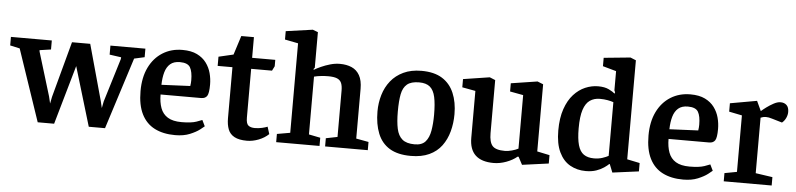

<svg xmlns="http://www.w3.org/2000/svg" viewBox="-66 -926 4831 1165"><g transform="rotate(5 2350.0 -343.5)"><path d="M185 6 37 -431 -22 -444V-496H227V-441L158 -431L159 -422L240 -156L250 -114L258 -155L350 -496H461L555 -156L565 -114L573 -155L654 -420L655 -431L584 -441V-496H797V-444L734 -430L595 6H496L388 -354L285 6Z M1022 11Q949 11 897 -15.5Q845 -42 817.5 -97Q790 -152 790 -237Q790 -321 819.5 -381.5Q849 -442 901.5 -475Q954 -508 1022 -508Q1076 -508 1111.5 -490.5Q1147 -473 1168 -444.5Q1189 -416 1198 -382Q1207 -348 1207 -313Q1207 -260 1196 -243.5Q1185 -227 1160 -227H913Q913 -180 926 -144.5Q939 -109 970 -90Q1001 -71 1054 -71Q1113 -71 1144.5 -82Q1176 -93 1179 -95L1197 -58Q1193 -54 1171 -37Q1149 -20 1111.5 -4.5Q1074 11 1022 11ZM913 -286 1088 -294Q1091 -312 1091 -329Q1091 -381 1076 -407Q1061 -433 1013 -433Q976 -433 954.5 -414.5Q933 -396 923.5 -363Q914 -330 913 -286Z M1459 7Q1411 7 1383 -8Q1355 -23 1344 -51.5Q1333 -80 1333 -119V-430H1243V-486L1333 -507L1370 -623H1447V-497H1588V-458L1574 -430H1447V-133Q1447 -96 1461 -85Q1475 -74 1500 -74Q1523 -74 1544.5 -79Q1566 -84 1577 -89L1591 -45Q1566 -21 1530 -7Q1494 7 1459 7Z M1637 0V-50L1717 -64V-609L1636 -625V-676L1799 -699L1831 -687V-470L1824 -462L1826 -457Q1842 -467 1867.5 -478.5Q1893 -490 1922.5 -498.5Q1952 -507 1981 -507Q2022 -507 2053 -493.5Q2084 -480 2101.5 -449Q2119 -418 2119 -367V-64L2195 -50V0H1935V-50L2005 -64V-346Q2005 -375 1997.5 -392.5Q1990 -410 1971 -418Q1952 -426 1916 -426Q1897 -426 1873 -423.5Q1849 -421 1831 -416V-64L1901 -50V0Z M2458 12Q2378 12 2328.5 -18Q2279 -48 2256 -105Q2233 -162 2233 -240Q2233 -292 2247.5 -340.5Q2262 -389 2292 -426.5Q2322 -464 2368.5 -486Q2415 -508 2478 -508Q2556 -508 2604.5 -477.5Q2653 -447 2676.5 -391.5Q2700 -336 2700 -263Q2700 -208 2686.5 -158Q2673 -108 2644.5 -69.5Q2616 -31 2569.5 -9.5Q2523 12 2458 12ZM2475 -60Q2519 -60 2540.5 -84.5Q2562 -109 2569.5 -152Q2577 -195 2577 -249Q2577 -315 2568 -356.5Q2559 -398 2536 -417.5Q2513 -437 2470 -437Q2421 -437 2396.5 -416.5Q2372 -396 2364 -355Q2356 -314 2356 -249Q2356 -187 2365 -145Q2374 -103 2399.5 -81.5Q2425 -60 2475 -60Z M2962 11Q2888 11 2851 -24Q2814 -59 2814 -129V-415L2733 -430V-480L2894 -505L2928 -491V-168Q2928 -113 2948 -90.5Q2968 -68 3024 -68Q3043 -68 3066.5 -74.5Q3090 -81 3105 -89V-415L3024 -430V-480L3185 -505L3220 -491V-82L3296 -66V-15L3135 7L3110 -40H3104Q3078 -18 3039 -3.5Q3000 11 2962 11Z M3523 11Q3470 11 3427.5 -13Q3385 -37 3360.5 -88.5Q3336 -140 3336 -220Q3336 -296 3355 -351Q3374 -406 3405.5 -440.5Q3437 -475 3475.5 -491.5Q3514 -508 3554 -508Q3594 -508 3619.5 -495.5Q3645 -483 3657 -472L3659 -481L3654 -492V-609L3572 -632V-683L3734 -699L3768 -685V-82L3845 -66V-15L3685 6L3665 -44H3662Q3652 -34 3633 -21Q3614 -8 3587 1.5Q3560 11 3523 11ZM3566 -70Q3594 -70 3617 -77.5Q3640 -85 3654 -93V-420Q3640 -425 3618.5 -429Q3597 -433 3571 -433Q3536 -433 3510.5 -415.5Q3485 -398 3471.5 -357Q3458 -316 3458 -243Q3458 -180 3469 -141.5Q3480 -103 3504 -86.5Q3528 -70 3566 -70Z M4116 11Q4043 11 3991 -15.5Q3939 -42 3911.5 -97Q3884 -152 3884 -237Q3884 -321 3913.5 -381.5Q3943 -442 3995.5 -475Q4048 -508 4116 -508Q4170 -508 4205.5 -490.5Q4241 -473 4262 -444.5Q4283 -416 4292 -382Q4301 -348 4301 -313Q4301 -260 4290 -243.5Q4279 -227 4254 -227H4007Q4007 -180 4020 -144.5Q4033 -109 4064 -90Q4095 -71 4148 -71Q4207 -71 4238.5 -82Q4270 -93 4273 -95L4291 -58Q4287 -54 4265 -37Q4243 -20 4205.5 -4.5Q4168 11 4116 11ZM4007 -286 4182 -294Q4185 -312 4185 -329Q4185 -381 4170 -407Q4155 -433 4107 -433Q4070 -433 4048.5 -414.5Q4027 -396 4017.5 -363Q4008 -330 4007 -286Z M4363 0V-50L4438 -64V-408L4359 -424V-475L4522 -504L4550 -444Q4561 -454 4580.5 -468.5Q4600 -483 4623 -495.5Q4646 -508 4665 -508Q4688 -508 4702 -494.5Q4716 -481 4716 -453Q4716 -435 4707.5 -416.5Q4699 -398 4684 -386L4623 -404Q4611 -408 4602 -409.5Q4593 -411 4585 -411Q4575 -411 4567 -409Q4559 -407 4552 -404V-66L4655 -51V0Z"/></g></svg>

Font: Faustina Light SemiBold
Style: Regular
Weight: 600
Version: Version 1.200